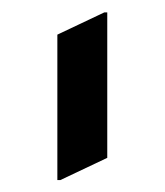

<svg xmlns="http://www.w3.org/2000/svg" viewBox="-20 -777 268 312"><path d="M149.4 -756.8H154.3V-520.5L78.1 -484.4H73.2V-720.7Z"/></svg>

Font: Nova Oval
Style: Book
Weight: 400
Version: Version 2.000